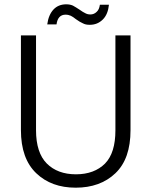

<svg xmlns="http://www.w3.org/2000/svg" viewBox="-20 -863 701 890"><path d="M77 -699C77 -699 77 -260 77 -260C77 -260 77 -260 77 -260C77 -171 101 -105 148 -60C195 -15 256 7 331 7C331 7 331 7 331 7C406 7 468 -15 515 -60C562 -105 585 -171 585 -260C585 -260 585 -699 585 -699C585 -699 515 -699 515 -699C515 -699 515 -259 515 -259C515 -259 515 -259 515 -259C515 -189 499 -138 467 -105C434 -72 389 -55 332 -55C332 -55 332 -55 332 -55C275 -55 230 -72 197 -105C164 -138 147 -190 147 -259C147 -259 147 -699 147 -699C147 -699 77 -699 77 -699ZM199 -750C199 -750 242 -750 242 -750C242 -750 242 -750 242 -750C246 -780 260 -795 284 -795C284 -795 284 -795 284 -795C293 -795 301 -793 308 -790C315 -787 323 -781 332 -774C332 -774 332 -774 332 -774C344 -765 355 -759 364 -755C373 -750 383 -748 396 -748C396 -748 396 -748 396 -748C420 -748 440 -756 457 -773C473 -789 482 -812 485 -841C485 -841 443 -841 443 -841C443 -841 443 -841 443 -841C441 -826 436 -815 428 -808C420 -800 410 -796 399 -796C399 -796 399 -796 399 -796C390 -796 382 -798 375 -802C368 -805 359 -811 349 -818C349 -818 349 -818 349 -818C337 -826 327 -832 318 -837C309 -841 299 -843 287 -843C287 -843 287 -843 287 -843C263 -843 243 -835 228 -819C213 -803 203 -780 199 -750Z"/></svg>

Font: wox.body
Style: Regular
Weight: 500
Designer: Ninad Kale (Devanagari), Jonny Pinhorn (Latin)
Foundry: Indian Type Foundry
Version: ""